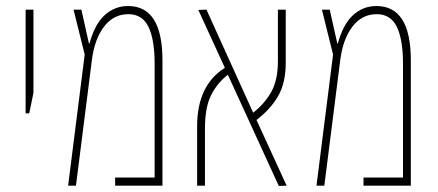

<svg xmlns="http://www.w3.org/2000/svg" viewBox="-20 -616 1453 637"><path d="M65 -240V-584H91V-308L77 -240Z M405 -596Q519 -596 519 -416V0H362V-27H493V-405Q493 -485 472.5 -527Q452 -569 406 -569Q357 -569 325.5 -528Q294 -487 285 -418L232 0H206L261 -435L224 -584H250L275 -472H277Q294 -535 327 -565.5Q360 -596 405 -596Z M634 0V-197Q634 -333 726 -391L638 -583L665 -584L820 -242Q859 -273 880.5 -312Q902 -351 902 -413V-584H928V-408Q928 -340 902 -296Q876 -252 831 -218L931 0L905 1L736 -368Q702 -342 681 -301.5Q660 -261 660 -189V0Z M1229 -596Q1343 -596 1343 -416V0H1186V-27H1317V-405Q1317 -485 1296.5 -527Q1276 -569 1230 -569Q1181 -569 1149.5 -528Q1118 -487 1109 -418L1056 0H1030L1085 -435L1048 -584H1074L1099 -472H1101Q1118 -535 1151 -565.5Q1184 -596 1229 -596Z"/></svg>

Font: Noto Sans Hebrew ExtraCondensed Thin
Style: Regular
Weight: 100
Width: 2
Designer: Monotype Design Team
Foundry: Monotype Imaging Inc.
Version: Version 2.004; ttfautohint (v1.8.4.7-5d5b)